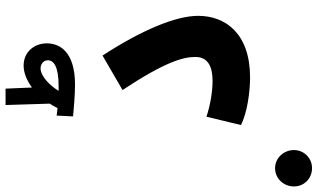

<svg xmlns="http://www.w3.org/2000/svg" viewBox="-432 -668 1143 691"><g transform="rotate(-90 139.5 -322.5)"><path d="M180 -624C303 -624 329 -683 329 -725C329 -772 297 -809 249 -809C222 -809 195 -797 170 -779L166 -874H107L112 -715C106 -706 101 -697 96 -687C86 -688 76 -689 69 -690L66 -631C85 -629 145 -624 180 -624ZM239 -748C256 -748 268 -736 268 -722C268 -701 247 -683 174 -683C169 -683 163 -683 158 -683C175 -712 210 -748 239 -748ZM35 -27C76 -5 153 6 206 6C365 6 428 -83 428 -181C428 -261 377 -384 285 -525L161 -453C263 -299 280 -234 280 -191C280 -146 246 -129 194 -129C156 -129 106 -137 65 -151ZM-120 229C-84 229 -55 200 -55 164C-55 127 -84 96 -120 96C-158 96 -186 127 -186 164C-186 200 -158 229 -120 229Z"/></g></svg>

Font: Noto Sans Arabic UI Cn
Style: Bold
Weight: 700
Width: 3
Designer: Monotype Design Team, Nadine Chahine and Nizar Qandah
Foundry: Monotype Imaging Inc.
Version: Version 2.010